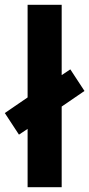

<svg xmlns="http://www.w3.org/2000/svg" viewBox="-37 -780 372 800"><path d="M78 0V-243L42 -219L-17 -309L78 -374V-760H220V-467L256 -491L315 -401L220 -336V0Z"/></svg>

Font: Noto Sans Thai SemiCondensed
Style: Bold
Weight: 700
Width: 4
Designer: Monotype Design Team
Foundry: Monotype Imaging Inc.
Version: Version 2.001